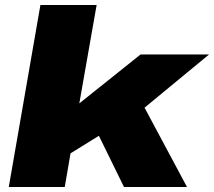

<svg xmlns="http://www.w3.org/2000/svg" viewBox="-20 -745 853 765"><path d="M15 0 141 -725H365L296 -333L540 -528H813L556 -316L725 0H474L374 -204L261 -134L238 0Z"/></svg>

Font: Archivo Expanded Black
Style: Italic
Weight: 900
Width: 7
Italic angle: -10°
Designer: Hector Gatti
Foundry: Omnibus-Type
Version: Version 2.001